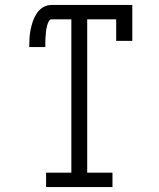

<svg xmlns="http://www.w3.org/2000/svg" viewBox="-20 -755 640 775"><path d="M166 0V-58H268V-677H188Q182 -677 178.5 -671.5Q175 -666 173 -660.5Q171 -655 169.5 -649Q168 -643 167 -637Q166 -631 165.5 -625Q165 -619 164.5 -613Q164 -607 163.5 -601Q163 -595 163 -589Q163 -583 163 -577Q163 -571 163 -565H98Q98 -583 99 -600.5Q100 -618 103.5 -635.5Q107 -653 113 -670Q119 -687 129 -702Q139 -717 154.5 -726Q170 -735 188 -735H514V-590H449V-677H332V-58H434V0Z"/></svg>

Font: Iosevka Curly Slab LtEx
Style: Regular
Weight: 300
Width: 7
Monospace: yes
Designer: Belleve Invis
Foundry: Belleve Invis
Version: Version 11.1.0; ttfautohint (v1.8.3)